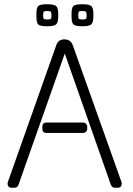

<svg xmlns="http://www.w3.org/2000/svg" viewBox="-20 -887 628 907"><path d="M246 -674Q255 -701 284.5 -701Q314 -701 324 -673L554 -27Q555 -24 555 -20Q555 0 535 0H523Q510 0 504 -13L286 -634L67 -13Q61 0 48 0H36Q16 0 16 -20Q16 -24 17 -27ZM199 -308H372Q380 -308 386 -302.5Q392 -297 392 -288V-279Q392 -270 386 -264.5Q380 -259 372 -259H199Q180 -259 180 -279V-288Q180 -308 199 -308ZM421 -822V-810Q421 -780 411 -771.5Q401 -763 368.5 -763Q336 -763 327 -771.5Q318 -780 318 -810V-822Q318 -851 327 -859Q336 -867 368.5 -867Q401 -867 411 -858.5Q421 -850 421 -822ZM255 -822V-810Q255 -780 245 -771.5Q235 -763 202.5 -763Q170 -763 161 -771Q152 -779 152 -810V-822Q152 -851 161 -859Q170 -867 202.5 -867Q235 -867 245 -858.5Q255 -850 255 -822ZM184 -820V-810Q184 -800 187.5 -797.5Q191 -795 203.5 -795Q216 -795 219.5 -797.5Q223 -800 223 -810V-820Q223 -829 219 -832Q215 -835 203 -835Q191 -835 187.5 -832.5Q184 -830 184 -820ZM350 -820V-810Q350 -800 353.5 -797.5Q357 -795 369.5 -795Q382 -795 385.5 -797.5Q389 -800 389 -810V-820Q389 -829 385 -832Q381 -835 369 -835Q357 -835 353.5 -832.5Q350 -830 350 -820Z"/></svg>

Font: Text Me One
Style: Regular
Weight: 400
Designer: Julia Petretta
Foundry: Julia Petretta
Version: Version 1.003